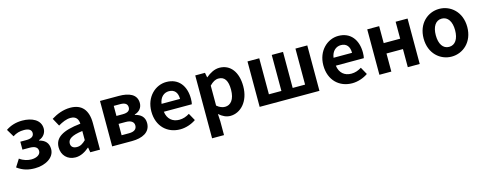

<svg xmlns="http://www.w3.org/2000/svg" viewBox="-29 -1323 5759 2286"><g transform="rotate(-15 2850.0 -179.5)"><path d="M250 14C374 14 494 -48 494 -158C494 -235 450 -275 382 -292V-297C443 -317 472 -368 472 -416C472 -525 366 -574 248 -574C171 -574 104 -554 45 -514L101 -420C145 -449 186 -460 239 -460C297 -460 331 -439 331 -400C331 -359 299 -337 237 -337H162V-239H248C315 -239 350 -218 350 -172C350 -127 300 -99 236 -99C192 -99 140 -112 93 -147L34 -54C105 -1 174 14 250 14Z M751 14C815 14 871 -18 920 -60H924L934 0H1054V-327C1054 -489 981 -574 839 -574C751 -574 671 -541 605 -500L658 -403C710 -433 760 -456 812 -456C881 -456 905 -414 908 -359C682 -335 585 -272 585 -152C585 -57 651 14 751 14ZM799 -101C756 -101 725 -120 725 -164C725 -214 771 -252 908 -269V-156C872 -121 841 -101 799 -101Z M1204 0H1448C1576 0 1678 -47 1678 -161C1678 -238 1630 -276 1562 -292V-297C1626 -315 1656 -362 1656 -414C1656 -522 1560 -560 1436 -560H1204ZM1347 -337V-461H1427C1489 -461 1515 -438 1515 -398C1515 -360 1489 -337 1424 -337ZM1347 -99V-239H1436C1504 -239 1535 -210 1535 -170C1535 -127 1506 -99 1439 -99Z M2041 14C2110 14 2181 -10 2236 -48L2186 -138C2146 -113 2106 -99 2060 -99C1977 -99 1917 -147 1905 -239H2250C2254 -252 2257 -279 2257 -307C2257 -461 2177 -574 2023 -574C1890 -574 1762 -461 1762 -280C1762 -95 1884 14 2041 14ZM1903 -337C1914 -418 1966 -460 2025 -460C2097 -460 2131 -412 2131 -337Z M2378 215H2525V45L2520 -47C2563 -8 2610 14 2659 14C2782 14 2897 -97 2897 -289C2897 -461 2815 -574 2677 -574C2617 -574 2559 -542 2512 -502H2509L2498 -560H2378ZM2626 -107C2596 -107 2560 -118 2525 -149V-395C2563 -434 2597 -453 2635 -453C2712 -453 2746 -394 2746 -287C2746 -165 2694 -107 2626 -107Z M3022 0H3759V-560H3613V-116H3460V-560H3321V-116H3167V-560H3022Z M4161 14C4230 14 4301 -10 4356 -48L4306 -138C4266 -113 4226 -99 4180 -99C4097 -99 4037 -147 4025 -239H4370C4374 -252 4377 -279 4377 -307C4377 -461 4297 -574 4143 -574C4010 -574 3882 -461 3882 -280C3882 -95 4004 14 4161 14ZM4023 -337C4034 -418 4086 -460 4145 -460C4217 -460 4251 -412 4251 -337Z M4498 0H4645V-223H4848V0H4995V-560H4848V-351H4645V-560H4498Z M5387 14C5527 14 5656 -94 5656 -280C5656 -466 5527 -574 5387 -574C5247 -574 5118 -466 5118 -280C5118 -94 5247 14 5387 14ZM5387 -106C5311 -106 5268 -174 5268 -280C5268 -385 5311 -454 5387 -454C5463 -454 5506 -385 5506 -280C5506 -174 5463 -106 5387 -106Z"/></g></svg>

Font: Noto Sans JP
Style: Bold
Weight: 700
Designer: Ryoko NISHIZUKA  (kana, bopomofo & ideographs); Paul D. Hunt (Latin, Greek & Cyrillic); Sandoll Communications , Soo-you
Foundry: Adobe
Version: Version 2.002;hotconv 1.0.116;makeotfexe 2.5.65601